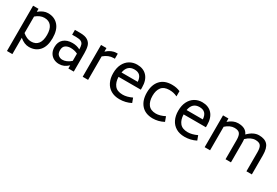

<svg xmlns="http://www.w3.org/2000/svg" viewBox="59 -1612 4162 2890"><g transform="rotate(30 2139.5 -167.5)"><path d="M589 -276Q589 -133 522.5 -58Q456 17 344 17Q263 17 184 -50V234H90V-553H184V-501Q264 -569 344 -569Q456 -569 522.5 -494Q589 -419 589 -276ZM492 -276Q492 -377 451 -429Q410 -481 331 -481Q256 -481 184 -419V-132Q258 -70 331 -70Q410 -70 451 -122.5Q492 -175 492 -276Z M1116 -320V0H1022V-55Q984 -19 946 -3Q908 13 864 13Q812 13 770 -9.5Q728 -32 703.5 -74.5Q679 -117 679 -175Q679 -265 735 -314.5Q791 -364 886 -364Q961 -364 1021 -331Q1020 -380 1011 -409Q1002 -438 974 -453.5Q946 -469 891 -469H817V-553H906Q994 -553 1040 -523.5Q1086 -494 1101 -444.5Q1116 -395 1116 -320ZM1022 -132V-258Q966 -286 900 -286Q847 -286 811 -260.5Q775 -235 775 -175Q775 -119 805.5 -93.5Q836 -68 877 -68Q911 -68 948.5 -84Q986 -100 1022 -132Z M1555 -565V-477H1532Q1446 -477 1365 -408V0H1271V-553H1365V-491Q1447 -565 1532 -565Z M1925 -67Q1998 -67 2085 -108L2114 -30Q2023 17 1917 17Q1829 17 1767 -20Q1705 -57 1673 -123Q1641 -189 1641 -277Q1641 -370 1674.5 -435.5Q1708 -501 1765 -535Q1822 -569 1893 -569Q2002 -569 2064 -501Q2126 -433 2126 -306V-269H1739Q1741 -177 1785 -122Q1829 -67 1925 -67ZM1745 -348H2027Q2022 -418 1989 -451.5Q1956 -485 1893 -485Q1769 -485 1745 -348Z M2226 -277Q2226 -412 2295.5 -490Q2365 -568 2494 -569Q2539 -569 2571.5 -562.5Q2604 -556 2641 -541V-450Q2605 -467 2572.5 -474Q2540 -481 2501 -481Q2408 -480 2366 -425.5Q2324 -371 2324 -278Q2324 -183 2366 -127Q2408 -71 2499 -70Q2570 -70 2654 -113L2684 -31Q2593 17 2494 17Q2365 16 2295.5 -63Q2226 -142 2226 -277Z M3056 -67Q3129 -67 3216 -108L3245 -30Q3154 17 3048 17Q2960 17 2898 -20Q2836 -57 2804 -123Q2772 -189 2772 -277Q2772 -370 2805.5 -435.5Q2839 -501 2896 -535Q2953 -569 3024 -569Q3133 -569 3195 -501Q3257 -433 3257 -306V-269H2870Q2872 -177 2916 -122Q2960 -67 3056 -67ZM2876 -348H3158Q3153 -418 3120 -451.5Q3087 -485 3024 -485Q2900 -485 2876 -348Z M4211 -333V0H4117V-333Q4117 -412 4091.5 -444.5Q4066 -477 4000 -477Q3922 -477 3844 -402Q3848 -374 3848 -333V0H3754V-333Q3754 -412 3728.5 -444.5Q3703 -477 3637 -477Q3561 -477 3485 -409V0H3391V-553H3485V-494Q3566 -565 3650 -565Q3717 -565 3760 -542.5Q3803 -520 3825 -471Q3916 -565 4013 -565Q4114 -565 4162.5 -511Q4211 -457 4211 -333Z"/></g></svg>

Font: Biryani
Style: Regular
Weight: 400
Designer: Dan Reynolds and Mathieu Réguer
Foundry: Dan Reynolds and Mathieu Réguer
Version: Version 1.004; ttfautohint (v1.1) -l 5 -r 5 -G 72 -x 0 -D la